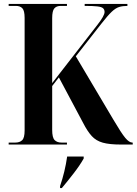

<svg xmlns="http://www.w3.org/2000/svg" viewBox="-20 -734 694 975"><path d="M24 0V-10H58Q80 -10 92.5 -22Q105 -34 105 -71V-643Q105 -680 93.5 -692Q82 -704 61 -704H24V-714H320V-704H288Q267 -704 256 -691.5Q245 -679 245 -642V-312L474 -607Q511 -654 511 -673Q511 -685 503.5 -692Q496 -699 474.5 -701.5Q453 -704 410 -704V-714H627V-704Q603 -704 585 -698.5Q567 -693 547 -674Q527 -655 495 -614L365 -448L556 -126Q596 -58 616 -34Q636 -10 652 -10H654V0H594Q536 0 502 -9.5Q468 -19 446 -43Q424 -67 402 -110L279 -341L245 -297V-74Q245 -35 257.5 -22.5Q270 -10 292 -10H320V0ZM285 211Q310 138 321 61H405V71Q386 105 353.5 147Q321 189 294 221H285Z"/></svg>

Font: Noto Serif Display Condensed
Style: Bold
Weight: 700
Width: 3
Designer: Monotype Design Team
Foundry: Monotype Imaging Inc.
Version: Version 2.009